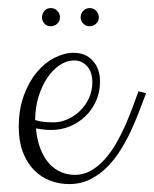

<svg xmlns="http://www.w3.org/2000/svg" viewBox="-20 -467 385 480"><path d="M152.8 -6.8Q127.9 -6.8 105 -15.6Q82 -24.4 64.7 -42.2Q47.4 -60.1 37.1 -86.9Q26.9 -113.8 26.9 -149.9Q26.9 -193.8 39.6 -228.3Q52.2 -262.7 72 -286.4Q91.8 -310.1 116.2 -322.5Q140.6 -335 164.1 -335Q194.3 -335 212.2 -314.9Q230 -294.9 230 -263.2Q230 -235.8 219.7 -213.6Q209.5 -191.4 192.6 -175.5Q175.8 -159.7 154.1 -150.9Q132.3 -142.1 108.9 -142.1Q97.7 -142.1 87.6 -143.3Q77.6 -144.5 69.8 -146Q72.8 -115.7 81.5 -93.8Q90.3 -71.8 103.5 -57.6Q116.7 -43.5 133.1 -36.6Q149.4 -29.8 167 -29.8Q189 -29.8 207.5 -40.5Q226.1 -51.3 241.7 -68.6Q257.3 -85.9 270.3 -108.4Q283.2 -130.9 293.5 -154.1Q303.7 -177.2 311.8 -199.5Q319.8 -221.7 326.2 -238.8L345.2 -233.9Q338.9 -217.8 330.3 -194.8Q321.8 -171.9 310.5 -146.7Q299.3 -121.6 284.2 -96.4Q269 -71.3 250 -51.5Q231 -31.7 206.8 -19.3Q182.6 -6.8 152.8 -6.8ZM165 -315.9Q147 -315.9 129.6 -304.4Q112.3 -293 98.6 -272.9Q85 -252.9 76.4 -225.6Q67.9 -198.2 67.9 -167Q74.2 -164.6 85.7 -162.8Q97.2 -161.1 113.8 -161.1Q131.3 -161.1 148.7 -168.7Q166 -176.3 179.9 -189.7Q193.8 -203.1 202.4 -221.7Q210.9 -240.2 210.9 -262.2Q210.9 -272.9 208 -282.7Q205.1 -292.5 199.2 -299.8Q193.4 -307.1 184.8 -311.5Q176.3 -315.9 165 -315.9ZM85 -423.3Q85 -433.1 91.1 -439.9Q97.2 -446.8 106.9 -446.8Q116.7 -446.8 123.3 -439.9Q129.9 -433.1 129.9 -423.3Q129.9 -414.6 123.3 -408Q116.7 -401.4 106.9 -401.4Q97.2 -401.4 91.1 -408Q85 -414.6 85 -423.3ZM181.6 -423.3Q181.6 -433.1 188.2 -439.9Q194.8 -446.8 204.1 -446.8Q213.9 -446.8 220.5 -439.9Q227.1 -433.1 227.1 -423.3Q227.1 -414.6 220.5 -408Q213.9 -401.4 204.1 -401.4Q194.8 -401.4 188.2 -408Q181.6 -414.6 181.6 -423.3Z"/></svg>

Font: Clicker Script
Style: Regular
Weight: 400
Designer: Astigmatic (AOETI)
Foundry: Astigmatic (AOETI)
Version: Version 1.000